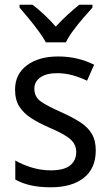

<svg xmlns="http://www.w3.org/2000/svg" viewBox="-20 -879 468 816"><path d="M387 -240Q387 -163 336 -123Q285 -83 196 -83Q147 -83 110 -91.5Q73 -100 45 -116V-197Q73 -180 113.5 -167.5Q154 -155 196 -155Q252 -155 278 -176Q304 -197 304 -233Q304 -264 280.5 -286Q257 -308 191 -336Q145 -356 112.5 -377Q80 -398 62 -426.5Q44 -455 44 -498Q44 -564 94.5 -601.5Q145 -639 227 -639Q270 -639 308 -630Q346 -621 380 -604L350 -536Q321 -550 289 -559Q257 -568 223 -568Q177 -568 151.5 -550Q126 -532 126 -502Q126 -468 152.5 -448.5Q179 -429 245 -400Q289 -380 321 -359.5Q353 -339 370 -310.5Q387 -282 387 -240ZM175 -699Q163 -721 143.5 -747.5Q124 -774 102.5 -800Q81 -826 63 -847V-859H118Q141 -842 167 -817.5Q193 -793 217 -766Q243 -794 267 -816Q291 -838 317 -859H373V-847Q356 -828 333.5 -802Q311 -776 291 -749Q271 -722 260 -699Z"/></svg>

Font: Noto Sans Telugu UI SemiCondensed
Style: Regular
Weight: 400
Width: 4
Designer: Jelle Bosma - Monotype Design Team
Foundry: Monotype Imaging Inc.
Version: Version 2.005; ttfautohint (v1.8.4.7-5d5b)